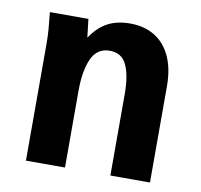

<svg xmlns="http://www.w3.org/2000/svg" viewBox="-67 -631 734 702"><g transform="rotate(10 300.0 -280.0)"><path d="M65 -550H208L216 -481.5Q243 -522.5 278 -541.2Q313 -560 361.5 -560Q415 -560 453.8 -536Q492.5 -512 513 -466.5Q533.5 -421 533.5 -357.5V0H386.5V-303.5Q386.5 -370.5 368.5 -409.8Q350.5 -449 305.5 -449Q258.5 -449 238.2 -404Q218 -359 218 -285V0H73V-430.5Q73 -461 71 -486.8Q69 -512.5 65 -550Z"/></g></svg>

Font: JuliaMono ExtraBold
Style: Regular
Weight: 800
Monospace: yes
Designer: cormullion
Foundry: corm
Version: Version 0.055; ttfautohint (v1.8.4)